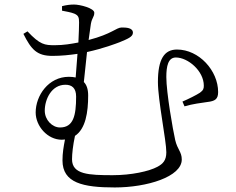

<svg xmlns="http://www.w3.org/2000/svg" viewBox="-20 -780 1040 845"><path d="M244 -219C210 -219 177 -252 177 -293C177 -342 206 -407 268 -407C296 -407 315 -393 315 -355C315 -271 303 -219 244 -219ZM368 -360C368 -388 361 -407 349 -419L363 -551C436 -567 490 -588 506 -594C542 -609 565 -618 565 -636C565 -658 535 -659 516 -659C491 -659 474 -631 370 -604L380 -675C385 -703 395 -705 395 -724C395 -744 332 -760 306 -760C289 -760 273 -758 253 -753V-733C267 -730 293 -726 307 -720C325 -712 328 -704 328 -681C328 -665 327 -632 325 -593C294 -587 260 -581 221 -581C177 -581 156 -583 101 -642L83 -631C118 -561 143 -534 211 -534C249 -534 287 -538 321 -543L313 -439C304 -441 294 -442 283 -442C193 -442 137 -359 137 -285C137 -225 189 -165 252 -165L266 -166C260 -135 255 -107 255 -74C255 25 345 45 485 45C627 45 780 -2 780 -78C780 -112 761 -121 751 -164C741 -208 712 -373 712 -441C712 -489 720 -527 754 -527C807 -527 877 -468 877 -403C877 -390 875 -383 860 -372C845 -362 809 -344 783 -333L792 -312C829 -323 866 -327 892 -331C926 -335 940 -343 940 -375C940 -469 856 -562 759 -562C703 -562 675 -520 675 -419C675 -339 712 -161 712 -110C712 -74 697 -59 673 -46C636 -26 558 -9 476 -9C371 -9 297 -12 297 -79C297 -103 301 -140 310 -182C357 -213 368 -286 368 -360Z"/></svg>

Font: Kiri Minchoo Light
Style: Regular
Weight: 300
Designer: Ryoko NISHIZUKA 西塚涼子 (kana & ideographs); Frank Grießhammer (Latin, Greek & Cyrillic);
akenotsuki.com/eyeben/fonts/ (U+
Foundry: Adobe
akenotsuki.com/eyeben/fonts/
Version: Version 4.002;hotconv 1.0.119;makeotfexe 2.5.65604